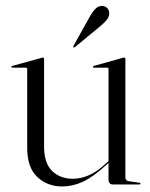

<svg xmlns="http://www.w3.org/2000/svg" viewBox="-20 -634 516 660"><path d="M353 -18.5V-75.5V-77.5V-396.5Q353 -398.5 352 -400Q351 -401.5 348 -401.5H302.5Q301 -401.5 300.2 -402.2Q299.5 -403 299.5 -404Q299.5 -405.5 300.5 -406.2Q301.5 -407 303 -407.5L399.5 -434.5Q403 -436 404.2 -436Q405.5 -436 407 -436Q409 -436 410 -434.5Q411 -433 411 -431V-23.5Q411 -18.5 414 -15.2Q417 -12 423 -11L458.5 -6Q461.5 -6 462.2 -5Q463 -4 463 -2.5Q463 -1.5 462.2 -0.8Q461.5 0 459.5 0H367.5Q360.5 0 356.8 -4.5Q353 -9 353 -18.5ZM73.5 -125V-396.5Q73.5 -398.5 72.2 -400Q71 -401.5 67.5 -401.5H22Q21 -401.5 20 -402.2Q19 -403 19 -404Q19 -405.5 20 -406.2Q21 -407 22.5 -407.5L120.5 -434.5Q123.5 -436 125 -436Q126.5 -436 127.5 -436Q129.5 -436 130.5 -434.5Q131.5 -433 131.5 -431V-130.5Q131.5 -73 159.2 -46.2Q187 -19.5 230.5 -19.5Q257.5 -19.5 285.5 -31.5Q313.5 -43.5 343.5 -71.5L359.5 -86L363 -83L346.5 -68Q299 -24.5 263.8 -8.8Q228.5 7 194.5 7Q142.5 7 108 -25.8Q73.5 -58.5 73.5 -125ZM286 -572Q296.5 -591.5 306.8 -602.5Q317 -613.5 329.5 -613.5Q342.5 -613.5 349 -605.8Q355.5 -598 355.5 -589Q355.5 -575.5 346.2 -564.8Q337 -554 323.5 -543L237.5 -472Q236.5 -471.5 234.8 -471Q233 -470.5 232 -471.5Q231.5 -472.5 231.8 -473.8Q232 -475 233 -477Z"/></svg>

Font: Fraunces 120pt Light
Style: Regular
Weight: 300
Version: Version 1.000;[b76b70a41]